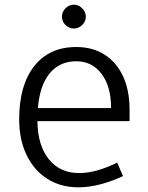

<svg xmlns="http://www.w3.org/2000/svg" viewBox="-20 -787 631 821"><path d="M315 14Q239 14 182 -22.5Q125 -59 93.5 -124.5Q62 -190 62 -277Q62 -423 126.5 -504.5Q191 -586 306 -586Q376 -586 427 -553.5Q478 -521 506 -461Q534 -401 534 -318V-269H140Q141 -166 188.5 -106.5Q236 -47 318 -47Q392 -47 481 -92L506 -34Q457 -11 408 1.5Q359 14 315 14ZM142 -325H455Q455 -417 414.5 -471Q374 -525 306 -525Q235 -525 192.5 -473.5Q150 -422 142 -325ZM296 -665Q275 -665 260 -680Q245 -695 245 -716Q245 -736 260 -751.5Q275 -767 296 -767Q316 -767 331.5 -751.5Q347 -736 347 -716Q347 -695 331.5 -680Q316 -665 296 -665Z"/></svg>

Font: Fauna One
Style: Regular
Weight: 400
Designer: Eduardo Rodriguez Tunni
Foundry: Eduardo Rodriguez Tunni
Version: Version 2.001; ttfautohint (v1.8.4.7-5d5b);gftools[0.9.23]